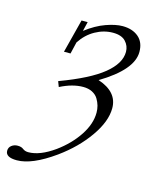

<svg xmlns="http://www.w3.org/2000/svg" viewBox="-171 -522 707 843"><g transform="rotate(15 182.5 -100.5)"><path d="M-15.1 244.6Q-66.4 244.6 -66.4 214.8Q-66.4 199.7 -54.7 190.7Q-43 181.6 -26.9 181.6Q-9.8 181.6 -0.5 189.5Q9.8 197.3 24.4 197.3Q77.1 197.3 142.1 150.9Q199.2 109.4 234.4 56.4Q269.5 3.4 269.5 -47.9Q269.5 -64 265.4 -79.1Q261.2 -94.2 252.2 -109.1Q243.2 -124 225.6 -133.1Q208 -142.1 184.1 -142.1Q135.7 -142.1 80.1 -113.8L70.8 -138.2Q203.6 -187.5 264.4 -237.1Q325.2 -286.6 325.2 -338.9Q325.2 -366.2 306.6 -386Q288.1 -405.8 249 -405.8Q207.5 -405.8 168.9 -384.3Q130.4 -362.8 104.5 -323.2L91.8 -269.5H62L101.1 -421.9H128.9L118.7 -379.4Q164.1 -414.1 207.3 -429.4Q250.5 -444.8 282.2 -444.8Q327.1 -444.8 354.7 -421.4Q382.3 -397.9 382.3 -354Q382.3 -272.9 241.2 -188.5Q331.1 -158.7 331.1 -84.5Q331.1 -24.4 281.7 45.9Q232.4 116.2 153.8 172.9Q53.7 244.6 -15.1 244.6Z"/></g></svg>

Font: Elstob Light
Style: Italic
Weight: 300
Italic angle: -20°
Designer: Peter S. Baker
Version: Version 1.015